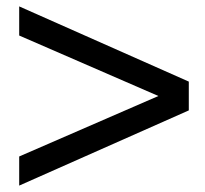

<svg xmlns="http://www.w3.org/2000/svg" viewBox="-20 -580 640 600"><path d="M570 -325V-235L40 0V-91L475 -280L40 -469V-560Z"/></svg>

Font: Tektur Condensed
Style: Regular
Weight: 400
Width: 3
Designer: Adam Jagosz
Foundry: Adam Jagosz
Version: Version 1.005;gftools[0.9.30]